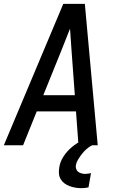

<svg xmlns="http://www.w3.org/2000/svg" viewBox="-20 -755 640 998"><path d="M0 0 309 -735H421L488 0H388L375 -176H171L100 0ZM205 -260H369L352 -490Q350 -519 348 -548Q346 -577 344 -606Q332 -577 321 -548Q310 -519 298 -490ZM403 223Q387 223 372 220.5Q357 218 342 212.5Q327 207 315 198Q303 189 295.5 176.5Q288 164 286.5 148Q285 132 288 116Q292 86 310 58.5Q328 31 353 10Q378 -11 407 -25Q436 -39 466 -45L459 0Q443 8 430 19.5Q417 31 406 45Q395 59 386 74Q377 89 374 105Q373 115 376.5 124.5Q380 134 387.5 139Q395 144 404.5 146.5Q414 149 423 149Q431 149 438.5 147.5Q446 146 453 145L440 219Q431 221 422 222Q413 223 403 223Z"/></svg>

Font: Iosevka Medium Extended
Style: Italic
Weight: 500
Width: 7
Italic angle: -9°
Monospace: yes
Designer: Belleve Invis
Foundry: Belleve Invis
Version: Version 32.5.0; ttfautohint (v1.8.4)